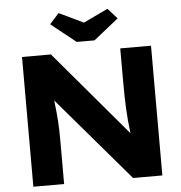

<svg xmlns="http://www.w3.org/2000/svg" viewBox="-60 -975 973 1032"><g transform="rotate(-5 426.5 -459.0)"><path d="M78 -700H234L623 -241Q614 -313 611 -376.5Q608 -440 608 -527V-700H774V0H616L230 -452Q238 -386 241 -340.5Q244 -295 244 -234V0H78ZM244 -862 294 -918 426 -855 558 -918 608 -862 474 -755H378Z"/></g></svg>

Font: Lexend Exa HM Xlight
Style: Bold
Weight: 700
Designer: Bonnie Shaver-Troup, Thomas Jockin, Octavio Pardo
Foundry: Lexend
Version: Version 1.091